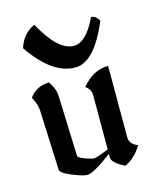

<svg xmlns="http://www.w3.org/2000/svg" viewBox="-113 -812 720 899"><g transform="rotate(-15 247.0 -362.0)"><path d="M321.8 -83.5V-347.7Q321.8 -375 295.9 -392.6Q351.1 -460.9 424.8 -460.9V-114.7Q424.8 -81.1 464.4 -65.9Q431.6 -10.7 382.3 11.7Q321.8 -17.6 321.8 -44.4V-62Q229.5 7.3 199.7 7.3Q179.7 7.3 127.9 -13.7Q76.2 -34.7 75.2 -51.8L63 -343.8Q62 -370.1 41.5 -408.7Q73.2 -455.1 137.2 -458Q163.1 -421.4 164.6 -384.8L175.3 -91.8Q175.8 -82.5 206.8 -71Q237.8 -59.6 250.5 -59.6Q262.7 -59.6 321.8 -83.5ZM275.4 -493.2Q164.1 -493.2 61.5 -643.6Q81.5 -709.5 140.6 -736.3Q219.2 -592.8 294.9 -592.8Q355 -592.8 406.7 -702.1Q430.2 -702.1 444.3 -674.3Q368.7 -493.2 275.4 -493.2Z"/></g></svg>

Font: Balgruf
Style: Regular
Weight: 500
Designer: Paul James MIller
Foundry: High-Logic / Made with FontCreator
Version: Version 1.201;March 28, 2021;FontCreator 13.0.0.2683 64-bit